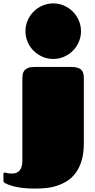

<svg xmlns="http://www.w3.org/2000/svg" viewBox="-86 -892 556 1124"><path d="M63 -709Q63 -742.7 75.9 -772.5Q88.9 -802.2 110.8 -824.2Q132.8 -846.2 162.6 -859.1Q192.4 -872.1 226.1 -872.1Q259.3 -872.1 288.8 -859.1Q318.4 -846.2 340.3 -824.2Q362.3 -802.2 375.2 -772.5Q388.2 -742.7 388.2 -709Q388.2 -675.8 375.2 -646.2Q362.3 -616.7 340.3 -594.7Q318.4 -572.8 288.8 -559.8Q259.3 -546.9 226.1 -546.9Q192.4 -546.9 162.6 -559.8Q132.8 -572.8 110.8 -594.7Q88.9 -616.7 75.9 -646.2Q63 -675.8 63 -709ZM-65.9 127.9Q-65.9 121.6 -64 119.9Q-62 118.2 -59.1 118.2Q-56.2 118.2 -53 119.1Q-49.8 120.1 -45.2 121.1Q-40.5 122.1 -33.7 123Q-26.9 124 -16.1 124Q44.9 124 44.9 48.3V-432.1Q44.9 -443.4 46.6 -455.3Q48.3 -467.3 55.4 -477.3Q62.5 -487.3 76.7 -493.7Q90.8 -500 116.2 -500H329.6Q353 -500 367.7 -495.6Q382.3 -491.2 390.6 -482.7Q398.9 -474.1 401.9 -461.4Q404.8 -448.7 404.8 -431.6V-53.2Q404.8 5.4 391.8 48.1Q378.9 90.8 357.2 120.1Q335.4 149.4 306.9 167.5Q278.3 185.5 247.1 195.6Q215.8 205.6 183.6 208.7Q151.4 211.9 122.6 211.9Q58.1 211.9 14.6 203.4Q-28.8 194.8 -57.1 179.7Q-59.6 178.7 -62.7 175.5Q-65.9 172.4 -65.9 164.1Z"/></svg>

Font: Fascinate Cyrillic
Style: Regular
Weight: 900
Designer: Denis Ignatov
Foundry: Astigmatic (AOETI)
Version: Version 1.00 November 30, 2018, initial release